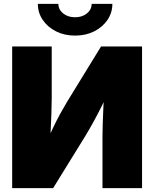

<svg xmlns="http://www.w3.org/2000/svg" viewBox="-20 -966 792 986"><path d="M709.5 0H506.3V-265.6Q506.3 -291 507.6 -332Q508.8 -373 511.2 -423.1Q513.7 -473.1 517.6 -524.4L549.3 -517.6Q524.9 -465.8 502.2 -420.7Q479.5 -375.5 458.5 -337.4Q437.5 -299.3 417 -265.6L252.9 0H42.5V-727.5H245.6V-460.9Q245.6 -429.7 243.9 -380.9Q242.2 -332 239.7 -281Q237.3 -230 234.9 -190.4L213.9 -221.7Q231.9 -266.1 251 -306.4Q270 -346.7 288.8 -380.9Q307.6 -415 323.7 -441.9L499 -727.5H709.5ZM365.7 -783.2Q311 -783.2 267.8 -804.9Q224.6 -826.7 199.5 -863.8Q174.3 -900.9 174.3 -946.3H279.8Q279.8 -917 304.2 -897.2Q328.6 -877.4 365.7 -877.4Q402.3 -877.4 426.5 -897.2Q450.7 -917 450.7 -946.3H557.1Q557.1 -900.9 532 -863.8Q506.8 -826.7 463.6 -804.9Q420.4 -783.2 365.7 -783.2Z"/></svg>

Font: Inter 24pt Black
Style: Regular
Weight: 900
Designer: Rasmus Andersson
Foundry: rsms
Version: Version 4.001;git-66647c0bb